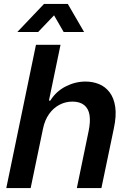

<svg xmlns="http://www.w3.org/2000/svg" viewBox="-20 -957 648 977"><path d="M12 0 163 -729H288L229 -445H236Q265 -492 314 -517Q363 -542 415 -542Q452 -542 484 -529Q516 -516 538 -487Q560 -458 566.5 -412.5Q573 -367 559 -302L496 0H371L431 -290Q441 -339 435.5 -372Q430 -405 408 -422.5Q386 -440 348 -440Q313 -440 282 -423.5Q251 -407 229.5 -376.5Q208 -346 199 -303L136 0ZM68 -794 204 -937H325L408 -794H304L255 -879L174 -794Z"/></svg>

Font: Mona Sans ExtraLight SemiBold
Style: Italic
Weight: 600
Italic angle: -11.6951°
Version: Version 2.000